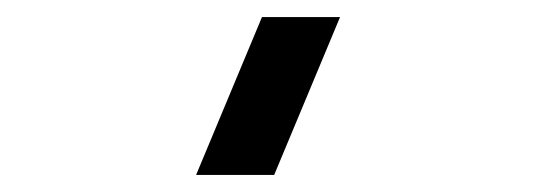

<svg xmlns="http://www.w3.org/2000/svg" viewBox="-20 -740 640 225"><path d="M301.3 -535H209.8L287 -720H378.5Z"/></svg>

Font: Manrope
Style: Regular
Weight: 400
Designer: Mikhail Sharanda
Foundry: Mikhail Sharanda
Version: Version 4.503